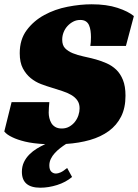

<svg xmlns="http://www.w3.org/2000/svg" viewBox="-27 -665 644 895"><path d="M394 -451Q397 -466 397 -492Q397 -507 395 -521.5Q393 -536 388 -547.5Q383 -559 373 -565.5Q363 -572 347 -572Q329 -572 314 -564Q299 -556 287.5 -543.5Q276 -531 269.5 -514.5Q263 -498 263 -480Q263 -454 276.5 -440Q290 -426 312 -417Q334 -408 362 -402Q390 -396 420 -388Q445 -381 470 -370Q495 -359 514.5 -340.5Q534 -322 546 -292.5Q558 -263 558 -219Q558 -162 537.5 -121.5Q517 -81 480 -54Q443 -27 392.5 -12.5Q342 2 281 6Q267 15 253.5 25.5Q240 36 228.5 48.5Q217 61 210 75.5Q203 90 203 106Q203 126 212 135Q221 144 234 144Q243 144 255.5 138.5Q268 133 286 118L309 160Q279 185 239 197.5Q199 210 161 210Q75 210 75 136Q75 111 84.5 91Q94 71 110 55Q126 39 145 27.5Q164 16 184 7Q126 4 89.5 -5Q53 -14 31 -25Q5 -37 -7 -52L27 -189H203Q202 -180 201 -164.5Q200 -149 200 -140Q200 -128 203 -115Q206 -102 212.5 -91Q219 -80 231 -73Q243 -66 261 -66Q281 -66 296.5 -75Q312 -84 322.5 -97.5Q333 -111 338.5 -127.5Q344 -144 344 -160Q344 -182 333.5 -197Q323 -212 305 -222.5Q287 -233 263.5 -240.5Q240 -248 215 -256Q191 -263 164.5 -273Q138 -283 116 -301Q94 -319 79.5 -346.5Q65 -374 65 -417Q65 -481 97.5 -524.5Q130 -568 179.5 -595Q229 -622 288 -633.5Q347 -645 400 -645Q470 -645 520.5 -628.5Q571 -612 597 -590L560 -451Z"/></svg>

Font: Racing Sans One
Style: Regular
Weight: 400
Designer: Pablo Impallari, Rodrigo Fuenzalida
Foundry: Pablo Impallari, Rodrigo Fuenzalida
Version: Version 1.001; ttfautohint (v0.8) -G 200 -r 50